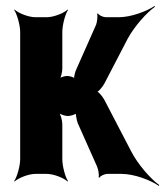

<svg xmlns="http://www.w3.org/2000/svg" viewBox="-20 -586 556 647"><path d="M242 -171 307 -25C311 -16 315 5 312 11L315 13C317 7 333 0 341 0H390C432 0 488 21 516 41V37C489 18 444 -32 421 -78L332 -249C327 -259 311 -279 304 -279V-275C311 -275 327 -295 332 -305L410 -455C433 -498 476 -545 502 -563L501 -566C475 -548 421 -528 381 -528H336C328 -528 312 -535 310 -541L307 -539C310 -533 307 -511 304 -503L237 -352C233 -344 228 -324 230 -318L233 -320C231 -326 213 -330 207 -330C197 -330 181 -325 176 -319L179 -316C185 -322 190 -343 190 -355V-478C190 -502 200 -539 209 -552L208 -554C196 -542 161 -528 138 -528H99C76 -528 41 -542 29 -554L28 -552C37 -539 48 -502 48 -478V-50C48 -26 37 11 28 24L29 26C41 14 76 0 99 0H138C161 0 196 14 208 26L209 24C200 11 190 -26 190 -50V-167C190 -180 184 -203 177 -210L175 -208C181 -201 199 -195 209 -195C216 -195 236 -200 239 -206L236 -208C234 -202 239 -179 242 -171Z"/></svg>

Font: Asimov
Style: EdgeExtreme
Weight: 500
Designer: Google
Version: Version 2.000980: 2014